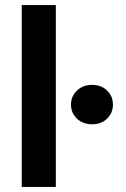

<svg xmlns="http://www.w3.org/2000/svg" viewBox="-20 -740 497 760"><path d="M66 0V-720H201V0ZM345 -248Q308 -248 284.5 -270.5Q261 -293 261 -326Q261 -359 284.5 -381.5Q308 -404 345 -404Q381 -404 404 -381.5Q427 -359 427 -326Q427 -293 404 -270.5Q381 -248 345 -248Z"/></svg>

Font: DM Sans
Style: Bold
Weight: 700
Designer: Colophon Foundry, Jonny Pinhorn
Foundry: Colophon Foundry
Version: Version 4.004; ttfautohint (v1.8.4.7-5d5b)